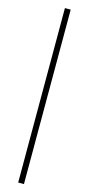

<svg xmlns="http://www.w3.org/2000/svg" viewBox="-154 -841 506 1093"><g transform="rotate(15 99.0 -294.0)"><path d="M82 220V-808H116V220Z"/></g></svg>

Font: Encode Sans Condensed Thin
Style: Regular
Weight: 100
Width: 3
Designer: Multiple Designers
Foundry: Impallari Type
Version: Version 3.002